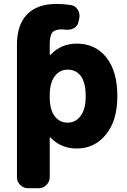

<svg xmlns="http://www.w3.org/2000/svg" viewBox="-20 -785 661 1001"><path d="M426.8 -283.2Q426.8 -353.5 401.9 -387.7Q377 -421.9 333 -421.9Q291 -421.9 265.1 -387.2Q239.3 -352.5 239.3 -288.1V-278.3Q239.3 -212.9 265.1 -179.2Q291 -145.5 333 -145.5Q374 -145.5 400.4 -180.7Q426.8 -215.8 426.8 -283.2ZM126 196.3Q102.5 196.3 85.4 179.2Q68.4 162.1 68.4 138.7V-552.7Q68.4 -655.3 121.1 -710Q173.8 -764.6 275.4 -764.6Q311.5 -764.6 347.7 -758.8Q372.1 -755.9 384.8 -735.4Q394.5 -719.7 394.5 -703.1Q394.5 -697.3 393.6 -690.4L389.6 -671.9Q385.7 -650.4 366.2 -638.7Q350.6 -629.9 333 -629.9Q328.1 -629.9 323.2 -629.9Q312.5 -631.8 301.8 -631.8Q265.6 -631.8 252.4 -615.2Q239.3 -598.6 239.3 -552.7V-502Q239.3 -500 241.2 -499Q243.2 -498 244.1 -500Q298.8 -557.6 380.9 -557.6Q476.6 -557.6 534.2 -485.8Q591.8 -414.1 591.8 -283.2Q591.8 -156.2 532.2 -83.5Q472.7 -10.7 380.9 -10.7Q297.9 -10.7 244.1 -67.4Q243.2 -69.3 241.2 -68.4Q239.3 -67.4 239.3 -66.4V138.7Q239.3 162.1 222.2 179.2Q205.1 196.3 181.6 196.3Z"/></svg>

Font: Gen Jyuu Gothic Heavy
Style: Bold
Weight: 900
Designer: [Source Han Sans]
Ryoko NISHIZUKA  (kana & ideographs); Paul D. Hunt (Latin, Greek & Cyrillic); Wenlong ZHANG  (bopomofo
Version: Version 1.002.20150607